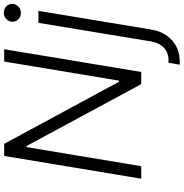

<svg xmlns="http://www.w3.org/2000/svg" viewBox="2 -772 974 1019"><g transform="rotate(-90 489.5 -262.0)"><path d="M738.3 -727.3 617.5 0H552.9L224.4 -609H218.8L117.5 0H51.1L171.9 -727.3H236.2L565.7 -117.5H571.4L672.9 -727.3ZM878.2 -545.5H941.8L842.7 52.9Q831 122.5 785.5 163.5Q740.1 204.5 670.8 204.5Q667.3 204.5 663.7 204.5Q660.2 204.5 656.2 204.2L666.5 144.9H680Q719.1 144.9 745.6 120.7Q772 96.6 779.5 52.9ZM930.8 -638.5Q911.2 -638.5 897.4 -652Q883.5 -665.5 883.9 -684.7Q884.6 -702.8 898.6 -716.1Q912.6 -729.4 931.8 -729.4Q951.7 -729.4 965.6 -715.7Q979.4 -702.1 978.7 -682.9Q978.3 -664.8 964.1 -651.6Q949.9 -638.5 930.8 -638.5Z"/></g></svg>

Font: Inter UI Light
Style: Italic
Weight: 300
Italic angle: 9.39999°
Designer: Rasmus Andersson
Foundry: rsms
Version: 3.2;8d6f07862